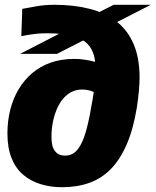

<svg xmlns="http://www.w3.org/2000/svg" viewBox="-20 -772 650 802"><path d="M395 -376Q379 -386 361 -392Q343 -398 322 -398Q299 -398 279 -388Q259 -378 243.5 -359.5Q228 -341 217.5 -316.5Q207 -292 201 -262.5Q195 -233 195 -201Q195 -182 198 -167.5Q201 -153 208.5 -142.5Q216 -132 226.5 -127Q237 -122 252 -122Q272 -122 287.5 -132Q303 -142 317 -167Q331 -192 343 -238Q355 -284 367 -358Q374 -397 376.5 -428.5Q379 -460 379 -486Q379 -538 359.5 -570.5Q340 -603 296 -618Q252 -633 178 -633Q150 -633 131.5 -631Q113 -629 99 -626.5Q85 -624 69 -621L73 -735Q103 -741 136.5 -746.5Q170 -752 207 -752Q289 -752 355 -735Q421 -718 467.5 -681.5Q514 -645 538.5 -587Q563 -529 563 -449Q563 -422 560 -390.5Q557 -359 552 -325Q537 -233 509.5 -169.5Q482 -106 443.5 -66.5Q405 -27 354 -8.5Q303 10 239 10Q192 10 150.5 -2.5Q109 -15 77.5 -41.5Q46 -68 28.5 -111Q11 -154 11 -215Q11 -267 23 -314Q35 -361 58 -399.5Q81 -438 114.5 -466.5Q148 -495 192 -510.5Q236 -526 291 -526Q312 -526 335 -522.5Q358 -519 380 -513Q402 -507 420 -498ZM218 -547H64L328 -683V-688L455 -752H610L399 -644L400 -640Z"/></svg>

Font: Georama ExtraBold
Style: Italic
Weight: 800
Italic angle: -9°
Version: Version 1.001